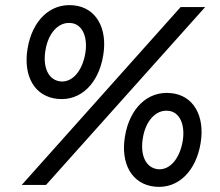

<svg xmlns="http://www.w3.org/2000/svg" viewBox="-20 -731 870 759"><path d="M66 0H162L791 -703H694ZM593 7C685 16 755 -55 773 -165C791 -272 745 -355 655 -363C562 -372 492 -301 474 -192C456 -84 501 -2 593 7ZM605 -62C555 -67 533 -120 545 -187C556 -253 596 -298 645 -293C692 -289 713 -235 702 -172C690 -103 651 -58 605 -62ZM208 -340C300 -331 370 -402 388 -512C406 -619 360 -702 270 -710C177 -719 107 -648 89 -539C71 -431 116 -349 208 -340ZM220 -409C170 -414 148 -467 160 -534C171 -600 211 -645 260 -640C307 -636 328 -582 317 -519C305 -450 266 -405 220 -409Z"/></svg>

Font: Fixel Text 20240404
Style: Italic
Weight: 400
Width: 4
Italic angle: -10°
Designer: AlfaBravo + MacPaw
Foundry: Kyrylo Tkachov, Marchela Mozhyna, Serhii Makarenko, Maria Weinstein, Zakhar Kryvoshyya
Version: Version 1.211;Glyphs 3.2 (3225)